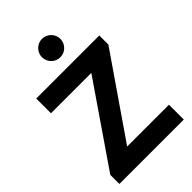

<svg xmlns="http://www.w3.org/2000/svg" viewBox="-285 -1099 1208 1208"><g transform="rotate(-45 319.5 -495.0)"><path d="M333 -826C378 -826 415 -863 415 -908C415 -953 378 -990 333 -990C288 -990 251 -953 251 -908C251 -863 288 -826 333 -826ZM605 -132H233L603 -669V-750H42V-619H401L32 -81V0H605Z"/></g></svg>

Font: Oakes Bold
Style: Regular
Weight: 700
Designer: Samuel Oakes
Foundry: Samuel Oakes
Version: Version 1.003;PS 001.003;hotconv 1.0.88;makeotf.lib2.5.64775